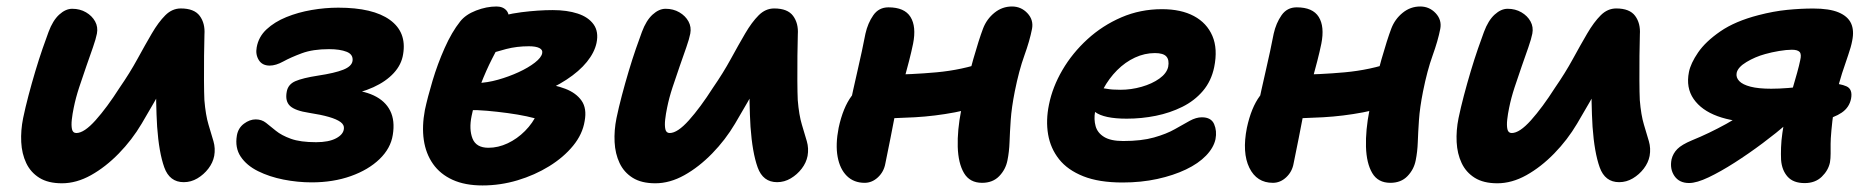

<svg xmlns="http://www.w3.org/2000/svg" viewBox="-20 -547 5709 586"><path d="M169 12.4Q126.8 12.4 100.1 -4.3Q73.4 -21 60 -49.4Q46.6 -77.8 44.8 -113.4Q43 -149 50.6 -186.6Q57.2 -218.4 67 -255.6Q76.8 -292.8 87.9 -329.9Q99 -367 110 -398.8Q121 -430.6 128.2 -449.6Q141.2 -484.6 160.7 -502.4Q180.2 -520.2 200.4 -520.2Q224 -520.2 242.5 -509.4Q261 -498.6 270.3 -481.6Q279.6 -464.6 275.8 -444.4Q272.8 -428.6 263.6 -402.3Q254.4 -376 243.4 -344.6Q232.4 -313.2 221.7 -280.6Q211 -248 205 -218Q201.2 -200 199.2 -182.3Q197.2 -164.6 199.7 -152.8Q202.2 -141 213 -141Q236.8 -141 271.7 -180Q306.6 -219 345 -279.2Q376 -324 399.6 -367.2Q423.2 -410.4 443.4 -444.9Q463.6 -479.4 484.5 -500.3Q505.4 -521.2 531.8 -521.2Q572.8 -521.2 589.6 -498.5Q606.4 -475.8 604 -441.6Q603.2 -415.4 602.8 -376.7Q602.4 -338 602.6 -300.7Q602.8 -263.4 603.8 -241.6Q607.6 -195.6 616.4 -166.6Q625.2 -137.6 631.5 -115.9Q637.8 -94.2 633.8 -71.2Q629.8 -50.4 615.9 -32.3Q602 -14.2 582.5 -2.6Q563 9 540.8 9Q497.6 9 481.4 -36.2Q465.2 -81.4 459.6 -160Q457.4 -197.4 456.7 -235.4Q456 -273.4 457.1 -310Q458.2 -346.6 459.6 -378.6L514 -352Q502.2 -328.2 478.9 -285.5Q455.6 -242.8 412.4 -169.6Q383 -120 342.6 -78.6Q302.2 -37.2 257.8 -12.4Q213.4 12.4 169 12.4Z M931.4 9.6Q888.4 9.6 845.3 1.1Q802.2 -7.4 767.4 -24.7Q732.6 -42 714.6 -69Q696.6 -96 703 -133.6Q707 -156.4 724.6 -169.5Q742.2 -182.6 760.4 -182.6Q778.6 -182.6 791.8 -172.2Q805 -161.8 822.1 -147.8Q839.2 -133.8 867.9 -123.4Q896.6 -113 944.8 -113Q983.2 -113 1005.6 -124.8Q1028 -136.6 1029.6 -154Q1031.2 -165.8 1019.4 -174.5Q1007.6 -183.2 983.8 -190.1Q960 -197 923.6 -202.6Q881 -209 865.3 -223.6Q849.6 -238.2 855.2 -267.4Q859.2 -289.6 881.6 -299.3Q904 -309 950.6 -316.2Q1002 -324 1027.8 -334.3Q1053.6 -344.6 1056 -361.2Q1058.4 -380.8 1038.1 -388.9Q1017.8 -397 984.2 -397Q935 -397 901.3 -384.5Q867.6 -372 844.7 -359.4Q821.8 -346.8 803.2 -346.8Q780.2 -346.8 769.8 -363.8Q759.4 -380.8 763.4 -402.2Q769 -434.6 793.5 -457.4Q818 -480.2 853.9 -494.8Q889.8 -509.4 931.1 -516.5Q972.4 -523.6 1012.4 -523.6Q1118.4 -523.6 1170 -486.3Q1221.6 -449 1210.4 -381.8Q1205.6 -350 1181.9 -324.2Q1158.2 -298.4 1119.8 -280.9Q1081.4 -263.4 1030.8 -254.6L1030.6 -274Q1085 -272.4 1120.4 -255.8Q1155.8 -239.2 1170.9 -208.9Q1186 -178.6 1178.8 -135.2Q1172.4 -94.2 1138.4 -61.4Q1104.4 -28.6 1050.7 -9.5Q997 9.6 931.4 9.6Z M1452.6 19Q1399.2 19 1361.4 1.8Q1323.6 -15.4 1301.6 -46.7Q1279.6 -78 1273.5 -119.7Q1267.4 -161.4 1276.8 -211.4Q1285 -249.8 1300.2 -300.7Q1315.4 -351.6 1337.1 -400.4Q1358.8 -449.2 1384.6 -481.6Q1401.2 -502.6 1433.1 -514.9Q1465 -527.2 1495.2 -527.2Q1515.6 -527.2 1526.2 -514.5Q1536.8 -501.8 1531.6 -474.4Q1527.8 -456.4 1513.9 -429.7Q1500 -403 1481.9 -367.7Q1463.8 -332.4 1446.9 -288.8Q1430 -245.2 1419.4 -193.2Q1411 -152.6 1422.1 -124.3Q1433.2 -96 1470.8 -96Q1500.4 -96 1529.4 -109.6Q1558.4 -123.2 1582.3 -147.2Q1606.2 -171.2 1620 -201.4L1627.2 -181Q1613.6 -186.4 1587.3 -192Q1561 -197.6 1529.3 -201.9Q1497.6 -206.2 1466.6 -208.9Q1435.6 -211.6 1412.4 -211L1437.4 -293.6Q1467 -294.4 1500 -303.7Q1533 -313 1562.8 -326.7Q1592.6 -340.4 1612.5 -355.9Q1632.4 -371.4 1634.8 -384.6Q1637 -394.8 1626.3 -400.3Q1615.6 -405.8 1594.2 -405.8Q1557.4 -405.8 1524.9 -397.4Q1492.4 -389 1465.5 -379.2Q1438.6 -369.4 1416.4 -366.2Q1396.2 -365.2 1384.5 -377.3Q1372.8 -389.4 1377.2 -411.2Q1381.8 -435.8 1405.4 -454.6Q1429 -473.4 1459.8 -482.6Q1519.2 -503.2 1571.3 -509.7Q1623.4 -516.2 1667 -516.2Q1710.6 -516.2 1743.1 -505.6Q1775.6 -495 1791.7 -472.6Q1807.8 -450.2 1800.6 -415.8Q1794.4 -386.8 1771.2 -358.1Q1748 -329.4 1708.9 -303.8Q1669.8 -278.2 1618.1 -258.2Q1566.4 -238.2 1503 -226.6L1539.4 -296.8Q1586.4 -297.2 1629.2 -293Q1672 -288.8 1705.2 -276.1Q1738.4 -263.4 1755 -239.7Q1771.6 -216 1764.4 -177.4Q1758 -137.4 1729.1 -102.1Q1700.2 -66.8 1656.1 -39.6Q1612 -12.4 1559.5 3.3Q1507 19 1452.6 19Z M1980 12.4Q1937.8 12.4 1911.1 -4.3Q1884.4 -21 1871 -49.4Q1857.6 -77.8 1855.8 -113.4Q1854 -149 1861.6 -186.6Q1868.2 -218.4 1878 -255.6Q1887.8 -292.8 1898.9 -329.9Q1910 -367 1921 -398.8Q1932 -430.6 1939.2 -449.6Q1952.2 -484.6 1971.7 -502.4Q1991.2 -520.2 2011.4 -520.2Q2035 -520.2 2053.5 -509.4Q2072 -498.6 2081.3 -481.6Q2090.6 -464.6 2086.8 -444.4Q2083.8 -428.6 2074.6 -402.3Q2065.4 -376 2054.4 -344.6Q2043.4 -313.2 2032.7 -280.6Q2022 -248 2016 -218Q2012.2 -200 2010.2 -182.3Q2008.2 -164.6 2010.7 -152.8Q2013.2 -141 2024 -141Q2047.8 -141 2082.7 -180Q2117.6 -219 2156 -279.2Q2187 -324 2210.6 -367.2Q2234.2 -410.4 2254.4 -444.9Q2274.6 -479.4 2295.5 -500.3Q2316.4 -521.2 2342.8 -521.2Q2383.8 -521.2 2400.6 -498.5Q2417.4 -475.8 2415 -441.6Q2414.2 -415.4 2413.8 -376.7Q2413.4 -338 2413.6 -300.7Q2413.8 -263.4 2414.8 -241.6Q2418.6 -195.6 2427.4 -166.6Q2436.2 -137.6 2442.5 -115.9Q2448.8 -94.2 2444.8 -71.2Q2440.8 -50.4 2426.9 -32.3Q2413 -14.2 2393.5 -2.6Q2374 9 2351.8 9Q2308.6 9 2292.4 -36.2Q2276.2 -81.4 2270.6 -160Q2268.4 -197.4 2267.7 -235.4Q2267 -273.4 2268.1 -310Q2269.2 -346.6 2270.6 -378.6L2325 -352Q2313.2 -328.2 2289.9 -285.5Q2266.6 -242.8 2223.4 -169.6Q2194 -120 2153.6 -78.6Q2113.2 -37.2 2068.8 -12.4Q2024.4 12.4 1980 12.4Z M2619 11Q2586 11 2564.7 -10Q2543.4 -31 2536.5 -68.5Q2529.6 -106 2539.6 -157Q2553 -219 2579.4 -254.4Q2605.8 -289.8 2628 -303.6Q2640.4 -311.8 2656 -315.5Q2671.6 -319.2 2687.6 -319.2Q2760.6 -319.2 2838.4 -326.3Q2916.2 -333.4 2986 -357.8L3009.2 -237.8Q2955 -215.6 2894.3 -204.1Q2833.6 -192.6 2772.1 -189.1Q2710.6 -185.6 2652.6 -185.6L2571.2 -212.6Q2583.4 -271.6 2597.4 -332Q2611.4 -392.4 2621.4 -444.2Q2628.6 -476.4 2645.4 -500.5Q2662.2 -524.6 2691.6 -524.6Q2740.6 -524.6 2758.9 -495.3Q2777.2 -466 2766.8 -413.6Q2762 -390 2754.4 -360.5Q2746.8 -331 2738.3 -300Q2729.8 -269 2722.6 -241.5Q2715.4 -214 2711.4 -195.4Q2704.8 -160 2697.8 -125.4Q2690.8 -90.8 2682.2 -48.2Q2677.8 -23 2659.7 -6Q2641.6 11 2619 11ZM2977.4 11Q2939.8 11 2922.2 -18.8Q2904.6 -48.6 2903.1 -99Q2901.6 -149.4 2913.6 -210.4Q2933.4 -306.4 2950.5 -366.3Q2967.6 -426.2 2980.4 -460Q2991.4 -488.8 3015.1 -508Q3038.8 -527.2 3068.6 -527.2Q3096.6 -527.2 3115.8 -506.7Q3135 -486.2 3129.8 -458.8Q3122.8 -422.8 3106.4 -377.4Q3090 -332 3077.2 -268Q3067.4 -218.6 3064.8 -180.6Q3062.2 -142.6 3061.2 -113.3Q3060.2 -84 3054.8 -57.4Q3049.4 -29.8 3029.7 -9.4Q3010 11 2977.4 11Z M3406 10Q3334.2 10 3286.4 -9Q3238.6 -28 3212.4 -61Q3186.2 -94 3178.9 -136.8Q3171.6 -179.6 3181.6 -228Q3192.4 -281.6 3222.6 -333.3Q3252.8 -385 3298.8 -427.1Q3344.8 -469.2 3402.6 -494.1Q3460.4 -519 3526.4 -519Q3584.8 -519 3624.1 -497.9Q3663.4 -476.8 3680.3 -437.4Q3697.2 -398 3685.8 -342Q3677 -299.6 3651.4 -269.5Q3625.8 -239.4 3588.5 -220.9Q3551.2 -202.4 3507.8 -193.6Q3464.4 -184.8 3419 -184.8Q3349.6 -184.8 3322.2 -205.3Q3294.8 -225.8 3299.4 -250.2Q3302.2 -264.4 3310.4 -271.5Q3318.6 -278.6 3334.2 -278.6Q3344.4 -278.6 3359.2 -275.8Q3374 -273 3399.8 -273Q3432.4 -273 3464.3 -282.1Q3496.2 -291.2 3518.5 -307.1Q3540.8 -323 3545.4 -343Q3549.2 -364 3539.9 -374.5Q3530.6 -385 3505 -385Q3473.6 -385 3444 -371.3Q3414.4 -357.6 3389.6 -332.8Q3364.8 -308 3347.2 -275.4Q3329.6 -242.8 3322.2 -205.8Q3318.2 -182.6 3323.9 -162Q3329.6 -141.4 3349.9 -129Q3370.2 -116.6 3408 -116.6Q3463.8 -116.6 3502 -127.4Q3540.2 -138.2 3565.8 -152.8Q3591.4 -167.4 3611 -178.2Q3630.6 -189 3648.2 -189Q3676.6 -189 3685.6 -168.2Q3694.6 -147.4 3689.8 -122.2Q3684.2 -96.2 3661 -72.1Q3637.8 -48 3599.7 -29.8Q3561.6 -11.6 3512.3 -0.8Q3463 10 3406 10Z M3865 11Q3815.6 11 3793.1 -35Q3770.6 -81 3785.6 -157Q3799 -219 3825.4 -254.4Q3851.8 -289.8 3874 -303.6Q3886.4 -311.8 3902 -315.5Q3917.6 -319.2 3933.6 -319.2Q4006.6 -319.2 4084.4 -326.3Q4162.2 -333.4 4232 -357.8L4255.2 -237.8Q4201 -215.6 4140.3 -204.1Q4079.6 -192.6 4018.1 -189.1Q3956.6 -185.6 3898.6 -185.6L3817.2 -212.6Q3829.4 -271.6 3843.4 -332Q3857.4 -392.4 3867.4 -444.2Q3874.6 -476.4 3891.4 -500.5Q3908.2 -524.6 3937.6 -524.6Q3986.6 -524.6 4004.9 -495.3Q4023.2 -466 4012.8 -413.6Q4008 -390 4000.4 -360.5Q3992.8 -331 3984.3 -300Q3975.8 -269 3968.6 -241.5Q3961.4 -214 3957.4 -195.4Q3950.8 -160 3943.8 -125.4Q3936.8 -90.8 3928.2 -48.2Q3923.8 -23 3905.7 -6Q3887.6 11 3865 11ZM4223.4 11Q4185.8 11 4168.2 -18.8Q4150.6 -48.6 4149.1 -99Q4147.6 -149.4 4159.6 -210.4Q4179.4 -306.4 4196.5 -366.3Q4213.6 -426.2 4226.4 -460Q4237.4 -488.8 4261.1 -508Q4284.8 -527.2 4314.6 -527.2Q4342.6 -527.2 4361.8 -506.7Q4381 -486.2 4375.8 -458.8Q4368.8 -422.8 4352.4 -377.4Q4336 -332 4323.2 -268Q4313.4 -218.6 4310.8 -180.6Q4308.2 -142.6 4307.2 -113.3Q4306.2 -84 4300.8 -57.4Q4295.4 -29.8 4275.7 -9.4Q4256 11 4223.4 11Z M4550 12.4Q4507.8 12.4 4481.1 -4.3Q4454.4 -21 4441 -49.4Q4427.6 -77.8 4425.8 -113.4Q4424 -149 4431.6 -186.6Q4438.2 -218.4 4448 -255.6Q4457.8 -292.8 4468.9 -329.9Q4480 -367 4491 -398.8Q4502 -430.6 4509.2 -449.6Q4522.2 -484.6 4541.7 -502.4Q4561.2 -520.2 4581.4 -520.2Q4605 -520.2 4623.5 -509.4Q4642 -498.6 4651.3 -481.6Q4660.6 -464.6 4656.8 -444.4Q4653.8 -428.6 4644.6 -402.3Q4635.4 -376 4624.4 -344.6Q4613.4 -313.2 4602.7 -280.6Q4592 -248 4586 -218Q4582.2 -200 4580.2 -182.3Q4578.2 -164.6 4580.7 -152.8Q4583.2 -141 4594 -141Q4617.8 -141 4652.7 -180Q4687.6 -219 4726 -279.2Q4757 -324 4780.6 -367.2Q4804.2 -410.4 4824.4 -444.9Q4844.6 -479.4 4865.5 -500.3Q4886.4 -521.2 4912.8 -521.2Q4953.8 -521.2 4970.6 -498.5Q4987.4 -475.8 4985 -441.6Q4984.2 -415.4 4983.8 -376.7Q4983.4 -338 4983.6 -300.7Q4983.8 -263.4 4984.8 -241.6Q4988.6 -195.6 4997.4 -166.6Q5006.2 -137.6 5012.5 -115.9Q5018.8 -94.2 5014.8 -71.2Q5010.8 -50.4 4996.9 -32.3Q4983 -14.2 4963.5 -2.6Q4944 9 4921.8 9Q4878.6 9 4862.4 -36.2Q4846.2 -81.4 4840.6 -160Q4838.4 -197.4 4837.7 -235.4Q4837 -273.4 4838.1 -310Q4839.2 -346.6 4840.6 -378.6L4895 -352Q4883.2 -328.2 4859.9 -285.5Q4836.6 -242.8 4793.4 -169.6Q4764 -120 4723.6 -78.6Q4683.2 -37.2 4638.8 -12.4Q4594.4 12.4 4550 12.4Z M5488 11.8Q5453.4 11.8 5435.9 -7.8Q5418.4 -27.4 5416 -59Q5415.2 -75.6 5415.9 -96.7Q5416.6 -117.8 5420 -141.4Q5423.4 -165 5427.2 -187.2Q5430.4 -203.8 5437 -227.4Q5443.6 -251 5451.1 -276.5Q5458.6 -302 5465 -325Q5471.4 -348 5474.4 -363.2Q5478.8 -381.6 5472.6 -388.4Q5466.4 -395.2 5448.8 -395.2Q5432.8 -395.2 5410 -391.4Q5387.2 -387.6 5367.4 -382Q5336.8 -373.6 5310.4 -357.7Q5284 -341.8 5280.4 -324.4Q5277.8 -310.6 5288.3 -299.6Q5298.8 -288.6 5323 -282.4Q5347.2 -276.2 5386 -276.2Q5409.4 -276.2 5437.1 -278.4Q5464.8 -280.6 5491.6 -284.2Q5518.4 -287.8 5538.8 -290Q5559.2 -292.2 5567.8 -292.2Q5595.8 -292.2 5615.4 -283.6Q5635 -275 5629.6 -245.8Q5624.2 -219 5601.2 -203.3Q5578.2 -187.6 5543.8 -181Q5509.4 -174.4 5467.6 -174.4H5336.8Q5271.4 -174.4 5222.2 -192.4Q5173 -210.4 5149.1 -244.9Q5125.2 -279.4 5134.8 -327.2Q5140 -353.6 5162.7 -386.8Q5185.4 -420 5230.6 -451.2Q5275.8 -482.4 5347.2 -500.8Q5393.2 -512.8 5434.7 -516.9Q5476.2 -521 5514 -521Q5563.4 -521 5591.5 -509.2Q5619.6 -497.4 5629.6 -475.8Q5639.6 -454.2 5633 -422.4Q5629.8 -404.6 5620.8 -378.8Q5611.8 -353 5602.1 -323.3Q5592.4 -293.6 5585.8 -262Q5580.8 -238 5576.4 -207.1Q5572 -176.2 5569.6 -149.1Q5567.2 -122 5567.2 -108.2Q5567.2 -93 5567.2 -78.2Q5567.2 -63.4 5565.2 -51.4Q5560.2 -27 5540.2 -7.6Q5520.2 11.8 5488 11.8ZM5135.2 11.6Q5105.2 11.6 5090.5 -9.9Q5075.8 -31.4 5081.8 -61Q5086.2 -78.8 5099.4 -92.2Q5112.6 -105.6 5144.2 -118.8Q5196 -139.8 5249.1 -169.1Q5302.2 -198.4 5347.2 -236.4L5436.4 -171.2Q5402.4 -141.8 5359.9 -110Q5317.4 -78.2 5274.4 -50.7Q5231.4 -23.2 5194.9 -5.8Q5158.4 11.6 5135.2 11.6Z"/></svg>

Font: Shantell Sans Light
Style: Italic
Weight: 300
Italic angle: -11°
Designer: Stephen Nixon, Anya Danilova, Shantell Martin
Foundry: Arrow Type
Version: Version 1.008;[ac192a2d6]